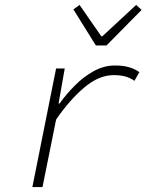

<svg xmlns="http://www.w3.org/2000/svg" viewBox="-20 -757 640 777"><path d="M111 0 207 -480H242L217 -338H221Q249 -377 284 -412Q319 -447 360 -469.5Q401 -492 446 -492Q478 -492 502 -485Q526 -478 544 -465L524 -430Q505 -443 485.5 -448Q466 -453 440 -453Q380 -453 320.5 -402.5Q261 -352 207 -273L152 0ZM368 -573 277 -719 302 -737 390 -610H394L531 -737L553 -717L411 -573Z"/></svg>

Font: Source Code Pro ExtraLight Light
Style: Italic
Weight: 300
Italic angle: -11°
Monospace: yes
Version: Version 1.016;hotconv 1.0.116;makeotfexe 2.5.65601